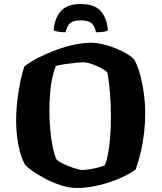

<svg xmlns="http://www.w3.org/2000/svg" viewBox="-20 -932 801 952"><path d="M362 0Q322 0 280 -14Q238 -28 201.5 -47.5Q165 -67 139.5 -85.5Q114 -104 105 -114Q83 -152 71.5 -211.5Q60 -271 60 -333Q60 -384 66 -434Q72 -484 81 -528Q90 -572 101 -603Q131 -626 172.5 -647Q214 -668 260.5 -685Q307 -702 351 -711Q395 -720 429 -720Q457 -720 490 -712.5Q523 -705 554.5 -692Q586 -679 610 -664.5Q634 -650 646 -636Q663 -605 675 -560.5Q687 -516 693.5 -466Q700 -416 700 -370Q700 -322 694.5 -274Q689 -226 678.5 -180.5Q668 -135 653 -92Q624 -70 575 -48.5Q526 -27 470 -13.5Q414 0 362 0ZM386 -89Q397 -89 419 -92Q441 -95 464.5 -101Q488 -107 500 -113Q511 -141 517.5 -179.5Q524 -218 527 -262.5Q530 -307 530 -351Q530 -417 525 -476.5Q520 -536 512 -572Q505 -581 489.5 -590Q474 -599 456 -606.5Q438 -614 421.5 -618.5Q405 -623 395 -623Q381 -623 355 -620.5Q329 -618 302.5 -614Q276 -610 257 -605Q247 -581 239.5 -547Q232 -513 228.5 -471Q225 -429 225 -382Q225 -316 233.5 -250.5Q242 -185 259 -143Q265 -135 282.5 -125.5Q300 -116 321 -108Q342 -100 360.5 -94.5Q379 -89 386 -89ZM380 -912Q449 -912 480 -876.5Q511 -841 515 -781Q510 -778 496.5 -775Q483 -772 456 -772Q449 -806 432 -818.5Q415 -831 380 -831Q346 -831 329.5 -818.5Q313 -806 305 -772Q285 -772 268.5 -775Q252 -778 246 -781Q250 -840 281 -876Q312 -912 380 -912Z"/></svg>

Font: Texturina Medium 12pt ExtraBold
Style: Regular
Weight: 800
Version: Version 1.002